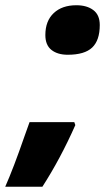

<svg xmlns="http://www.w3.org/2000/svg" viewBox="-77 -580 403 729"><path d="M205.1 -116.2 209 -105Q152.3 22.9 84 128.9H-57.1Q-25.4 57.1 15.1 -60.1L35.2 -116.2ZM95.2 -446.8Q95.2 -500.5 127 -530.3Q158.7 -560.1 212.9 -560.1Q252.9 -560.1 277.3 -541.7Q301.8 -523.4 301.8 -484.9Q301.8 -426.8 272.9 -399.4Q244.1 -372.1 180.2 -372.1Q141.6 -372.1 118.4 -390.4Q95.2 -408.7 95.2 -446.8Z"/></svg>

Font: Open Sans Extrabold
Style: Italic
Weight: 800
Italic angle: -12°
Foundry: Ascender Corporation
Version: Version 1.10